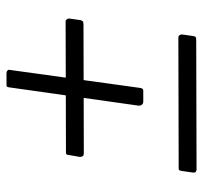

<svg xmlns="http://www.w3.org/2000/svg" viewBox="-37 -660 625 591"><g transform="rotate(-90 275.5 -364.5)"><path d="M460 -82Q459 -76 456.5 -74.5Q454 -73 447 -73L50 -72Q44 -72 41.5 -75Q39 -78 40 -84L45 -119Q46 -124 47.5 -125.5Q49 -127 52 -127L456 -128Q460 -128 462.5 -124.5Q465 -121 465 -117ZM509 -429Q507 -423 504.5 -421.5Q502 -420 495 -420L99 -419Q93 -419 90.5 -422Q88 -425 88 -431L94 -466Q94 -471 96 -472.5Q98 -474 101 -474L505 -475Q509 -475 511.5 -471.5Q514 -468 514 -464ZM258 -236Q252 -236 248.5 -240.5Q245 -245 246 -252L302 -648Q303 -655 304.5 -656Q306 -657 311 -657H346Q351 -657 354 -654Q357 -651 356 -648L300 -243Q299 -240 297.5 -238Q296 -236 292 -236Z"/></g></svg>

Font: Libre Franklin Light
Style: Italic
Weight: 300
Italic angle: -8°
Designer: Pablo Impallari, Rodrigo Fuenzalida, Nhung Nguyen
Foundry: Impallari Type
Version: Version 3.000